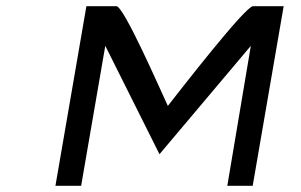

<svg xmlns="http://www.w3.org/2000/svg" viewBox="-20 -600 973 620"><path d="M790 -452 714 0H796L896 -580H797C772 -580 562 -309 522 -258C499 -307 380 -580 356 -580H259L159 0H242L320 -452L495 -102Z"/></svg>

Font: Charger Monospace
Style: Regular
Weight: 400
Designer: Jasper
Foundry: Cannot Into Space Fonts
Version: Version 0.980